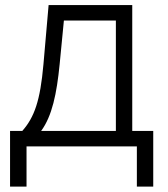

<svg xmlns="http://www.w3.org/2000/svg" viewBox="-20 -565 648 741"><path d="M18.8 155.2H82.4V0H508.2V155.2H571.4V-59.7H490.4V-545.5H167.6L147.7 -317.1C135.3 -175.8 112.6 -112.6 66.1 -59.7H18.8ZM138.8 -59.7C181.1 -117.5 198.9 -202.8 210.2 -317.1L226.6 -485.8H427.2V-59.7Z"/></svg>

Font: Karasuma Gothic
Style: Light
Weight: 300
Designer: Rasmus Andersson / Ryoko Nishizuka
Foundry: rsms
Version: Version 1.00